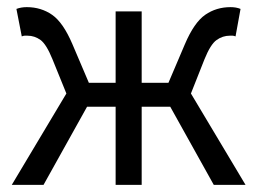

<svg xmlns="http://www.w3.org/2000/svg" viewBox="-20 -518 721 538"><path d="M13 0 166 -256 127 -352Q110 -394 93.5 -406Q77 -418 57 -418Q52 -418 49 -418Q46 -418 41 -416L26 -493Q39 -498 55 -498Q95 -498 126 -476.5Q157 -455 183 -394L229 -286H304V-486H377V-286H452L498 -394Q524 -455 555 -476.5Q586 -498 626 -498Q642 -498 654 -493L640 -416Q635 -418 632 -418Q629 -418 624 -418Q604 -418 587 -406Q570 -394 553 -352L515 -256L668 0H579L457 -219H377V0H304V-219H224L102 0Z"/></svg>

Font: SourceSansPro
Style: Book
Weight: 400
Designer: Paul D. Hunt
Foundry: Adobe Systems Incorporated
Version: Version 2.021;PS 2.000;hotconv 1.0.86;makeotf.lib2.5.63406